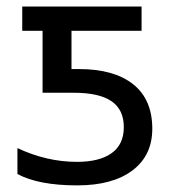

<svg xmlns="http://www.w3.org/2000/svg" viewBox="-20 -556 530 586"><path d="M198.2 -461.9V-345.2H221.2Q328.1 -345.2 386.5 -298.8Q444.8 -252.4 444.8 -163.1Q444.8 -81.5 384.3 -35.9Q323.7 9.8 215.8 9.8Q97.7 9.8 33.2 -24.9V-104Q122.6 -62 214.8 -62Q283.7 -62 320.8 -88.6Q357.9 -115.2 357.9 -168Q357.9 -221.2 320.3 -247.1Q282.7 -272.9 205.1 -272.9H109.9V-461.9H47.9V-536.1H412.1V-461.9Z"/></svg>

Font: NotoSans
Style: Regular
Weight: 400
Designer: Monotype Design team
Foundry: Monotype Imaging Inc.
Version: Version 1.04; ttfautohint (v1.4.1)